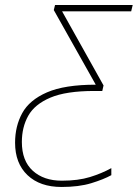

<svg xmlns="http://www.w3.org/2000/svg" viewBox="-20 -734 548 764"><path d="M225 10Q139 10 89.5 -37Q40 -84 40 -166Q40 -232 68.5 -284Q97 -336 167 -366.5Q237 -397 361 -397L194 -694L199 -714H508L502 -689H227L392 -394L387 -372H355Q243 -372 180.5 -345.5Q118 -319 92.5 -273.5Q67 -228 67 -169Q67 -94 110.5 -54.5Q154 -15 226 -15Q291 -15 338 -29.5Q385 -44 423 -65V-37Q392 -20 343 -5Q294 10 225 10Z"/></svg>

Font: Noto Sans Thin
Style: Italic
Weight: 100
Italic angle: -12°
Designer: Monotype Design Team
Foundry: Monotype Imaging Inc.
Version: Version 2.013; ttfautohint (v1.8.4.7-5d5b)